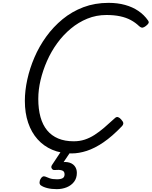

<svg xmlns="http://www.w3.org/2000/svg" viewBox="-20 -1055 1061 1344"><path d="M481 19Q406 19 346 -6.5Q286 -32 243 -80Q200 -128 177 -196Q154 -264 154 -349Q154 -420 171 -498Q188 -576 221 -653Q254 -730 303.5 -798.5Q353 -867 418 -920.5Q483 -974 563.5 -1004.5Q644 -1035 740 -1035Q803 -1035 855.5 -1020.5Q908 -1006 948.5 -978.5Q989 -951 1016 -912Q1024 -901 1019.5 -892.5Q1015 -884 1001 -873Q988 -863 978 -861.5Q968 -860 954 -872Q928 -897 895.5 -914.5Q863 -932 821 -941Q779 -950 725 -950Q654 -950 591.5 -924.5Q529 -899 475.5 -854.5Q422 -810 380 -752Q338 -694 309 -628Q280 -562 264 -494.5Q248 -427 248 -363Q248 -291 263.5 -235.5Q279 -180 310 -142.5Q341 -105 387.5 -85.5Q434 -66 496 -66Q537 -66 572.5 -77.5Q608 -89 641.5 -110.5Q675 -132 709.5 -161.5Q744 -191 783 -227Q795 -239 806.5 -235Q818 -231 828 -219Q842 -204 843 -193.5Q844 -183 833 -171Q765 -100 704 -58.5Q643 -17 587.5 1Q532 19 481 19ZM377 269Q340 269 310.5 261.5Q281 254 264 241Q256 233 257 220.5Q258 208 263 199Q270 186 278.5 181.5Q287 177 297 181Q310 187 329 193.5Q348 200 379 200Q404 200 418 192.5Q432 185 432 165Q432 143 412.5 137.5Q393 132 366 135Q355 136 350.5 133Q346 130 342 124Q338 117 339.5 110.5Q341 104 346 97L419 -13H488L408 105L379 89Q423 75 454 80.5Q485 86 501.5 106Q518 126 518 155Q518 192 498.5 217.5Q479 243 447 256Q415 269 377 269Z"/></svg>

Font: Playwrite CO
Style: Regular
Weight: 400
Designer: Veronika Burian, José Scaglione
Foundry: TypeTogether
Version: Version 1.000